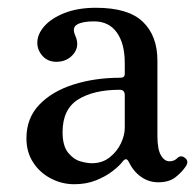

<svg xmlns="http://www.w3.org/2000/svg" viewBox="-20 -462 503 494"><path d="M171 12Q139 12 110.5 -3Q82 -18 65 -44.5Q48 -71 48 -106Q48 -158 81 -192.5Q114 -227 169 -244.5Q224 -262 290 -262Q301 -262 301 -272V-300Q301 -350 280.5 -378.5Q260 -407 222 -407Q192 -407 178.5 -399Q165 -391 173 -372Q186 -344 169.5 -323.5Q153 -303 125 -303Q103 -303 89.5 -318Q76 -333 76 -352Q76 -374 94 -394.5Q112 -415 146 -428.5Q180 -442 227 -442Q310 -442 347.5 -406Q385 -370 385 -306V-112Q385 -78 394 -62.5Q403 -47 416 -47Q428 -47 436 -55Q446 -65 458 -54Q466 -46 458 -34Q448 -19 431.5 -6Q415 7 387 7Q363 7 343 -7Q323 -21 311 -46Q305 -58 296 -47Q288 -36 270 -22Q252 -8 227 2Q202 12 171 12ZM216 -42Q243 -42 262 -57Q281 -72 291 -93Q301 -114 301 -133V-217Q301 -231 288 -231Q221 -231 181 -206Q141 -181 141 -122Q141 -87 155 -69.5Q169 -52 186.5 -47Q204 -42 216 -42Z"/></svg>

Font: TsukuhouMincho
Style: Regular
Weight: 400
Designer: Iose
Foundry: Typographish
Version: Version 1.001; ttfautohint (v1.8.3)